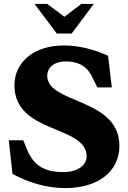

<svg xmlns="http://www.w3.org/2000/svg" viewBox="-20 -948 657 984"><path d="M222 -560C222 -597 251 -633 318 -633C369 -633 418 -618 448 -562C459 -542 468 -521 479 -500H553L534 -662C467 -694 384 -715 308 -715C153 -715 54 -629 54 -511C54 -260 424 -309 424 -146C424 -103 380 -66 306 -66C230 -66 170 -84 130 -157C118 -179 110 -205 99 -229H25L44 -57C123 -13 220 16 314 16C485 16 592 -71 592 -200C592 -448 222 -414 222 -560ZM157 -928 271 -776H347L461 -928H397L310 -862L222 -928Z"/></svg>

Font: LT Superior Serif ExtraBold
Style: Regular
Weight: 800
Designer: Daniel Lyons
Foundry: LyonsType
Version: Version 2.120;FEAKit 1.0